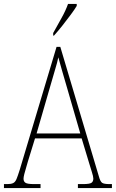

<svg xmlns="http://www.w3.org/2000/svg" viewBox="-23 -951 586 971"><path d="M-3 0V-20H15Q33 -20 43.5 -25Q54 -30 60.5 -45.5Q67 -61 77 -93L263 -714H282L477 -59Q484 -33 493.5 -26.5Q503 -20 531 -20H543V0H371V-20H396Q430 -20 439.5 -26.5Q449 -33 449 -48Q449 -58 441.5 -81.5Q434 -105 429 -122L390 -251H154L118 -134Q115 -122 109.5 -104.5Q104 -87 100 -71Q96 -55 96 -47Q96 -33 106 -26.5Q116 -20 150 -20H182V0ZM162 -276H383L319 -497Q304 -549 291.5 -591.5Q279 -634 272 -661Q267 -636 254 -593.5Q241 -551 230 -511ZM246 -784Q268 -824 288.5 -860.5Q309 -897 321 -931H365V-921Q355 -904 335 -877Q315 -850 292.5 -821.5Q270 -793 250 -771H246Z"/></svg>

Font: Noto Serif Armenian Condensed Thin
Style: Regular
Weight: 100
Width: 3
Designer: Monotype Design Team
Foundry: Monotype Imaging Inc.
Version: Version 2.008; ttfautohint (v1.8.4.7-5d5b)